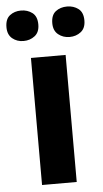

<svg xmlns="http://www.w3.org/2000/svg" viewBox="-69 -787 443 822"><g transform="rotate(-5 152.5 -376.0)"><path d="M227 0H78V-546H227ZM-15 -686Q-15 -721 5 -736.5Q25 -752 53 -752Q81 -752 101.5 -736.5Q122 -721 122 -686Q122 -653 101.5 -637Q81 -621 53 -621Q25 -621 5 -637.5Q-15 -654 -15 -686ZM182 -686Q182 -721 202 -736.5Q222 -752 251 -752Q279 -752 299.5 -736.5Q320 -721 320 -686Q320 -653 299.5 -637Q279 -621 251 -621Q223 -621 202.5 -637.5Q182 -654 182 -686Z"/></g></svg>

Font: Noto Sans Cham
Style: Bold
Weight: 700
Version: Version 2.002